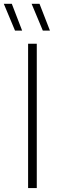

<svg xmlns="http://www.w3.org/2000/svg" viewBox="-58 -964 295 984"><path d="M86 0V-740H130.5V0ZM161.5 -807 104 -944.5H144.5L198 -807ZM19 -807 -38.5 -944.5H2.5L55.5 -807Z"/></svg>

Font: Encode Sans SemiCondensed SemiCondensed ExtraLight
Style: Regular
Weight: 200
Width: 4
Designer: Multiple Designers
Foundry: Impallari Type
Version: Version 3.000; ttfautohint (v1.8.3) -l 8 -r 50 -G 200 -x 14 